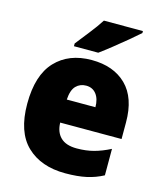

<svg xmlns="http://www.w3.org/2000/svg" viewBox="-115 -851 798 946"><g transform="rotate(15 284.0 -378.0)"><path d="M290 -563Q402 -563 467 -499Q532 -435 532 -310V-225H219Q220 -177 247.5 -150Q275 -123 330 -123Q377 -123 416.5 -133.5Q456 -144 499 -166V-31Q460 -10 415 0Q370 10 307 10Q183 10 110.5 -59.5Q38 -129 38 -273Q38 -419 106 -491Q174 -563 290 -563ZM296 -434Q265 -434 244.5 -413Q224 -392 221 -343H367Q367 -385 348 -409.5Q329 -434 296 -434ZM496 -756Q476 -738 442.5 -710Q409 -682 373 -653.5Q337 -625 311 -606H187V-620Q212 -652 244 -692.5Q276 -733 297 -766H496Z"/></g></svg>

Font: Noto Sans Gujarati SemiCondensed Black
Style: Regular
Weight: 900
Width: 4
Designer: Jelle Bosma - Monotype Design Team, Universal Thirst
Foundry: Monotype Imaging Inc.
Version: Version 2.106; ttfautohint (v1.8.4.7-5d5b)